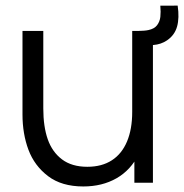

<svg xmlns="http://www.w3.org/2000/svg" viewBox="-20 -650 655 683"><path d="M612 -630Q618.5 -586.3 609.9 -555.6Q601.3 -524.8 574 -506.3Q552.7 -492 525.5 -489.9Q498.3 -487.8 462.3 -492.7V-540H472.7Q481.3 -540.3 490.7 -540.8Q500 -541.3 507.7 -543Q528.8 -547.3 538.7 -560.2Q548.5 -573.2 550.4 -589.9Q552.3 -606.7 550.3 -629.8ZM276.3 13.3Q199.3 13.3 150.9 -23.5Q102.5 -60.3 81.2 -117.2Q60 -174 60 -243V-540H134V-264.3Q134 -200 149.8 -154.7Q165.7 -109.3 200.6 -83Q235.5 -56.7 290.7 -56.7Q342.3 -56.7 377.9 -79.8Q413.5 -102.8 431.9 -146.8Q450.3 -190.7 450.3 -252L502.3 -240.3Q502.3 -159.3 473.8 -102.1Q445.3 -44.8 394.4 -15.8Q343.5 13.3 276.3 13.3ZM458 0V-133H450.3V-540H524V0Z"/></svg>

Font: Manrope
Style: Regular
Weight: 400
Designer: Mikhail Sharanda
Foundry: Mikhail Sharanda
Version: Version 4.503